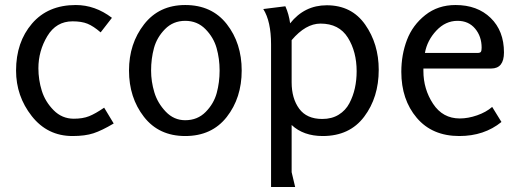

<svg xmlns="http://www.w3.org/2000/svg" viewBox="-20 -529 2069 765"><path d="M395 -100 433 -37Q386 -9 352.5 2Q319 13 269 13Q169 13 106.5 -66.5Q44 -146 44 -248Q44 -361 107.5 -435Q171 -509 282 -509Q359 -509 426 -458L381 -400Q352 -425 328.5 -434.5Q305 -444 269 -444Q204 -444 168.5 -385Q133 -326 133 -257Q133 -211 146.5 -167.5Q160 -124 193.5 -90Q227 -56 274 -56Q310 -56 335 -66Q360 -76 395 -100Z M718 13Q613 13 553.5 -63.5Q494 -140 494 -248Q494 -355 554 -432Q614 -509 718 -509Q824 -509 883.5 -433Q943 -357 943 -248Q943 -139 883.5 -63Q824 13 718 13ZM718 -50Q767 -50 799.5 -83Q832 -116 843.5 -158.5Q855 -201 855 -248Q855 -295 843 -337.5Q831 -380 798.5 -413Q766 -446 718 -446Q670 -446 637.5 -413Q605 -380 593.5 -337.5Q582 -295 582 -248Q582 -204 595 -161Q608 -118 640.5 -84Q673 -50 718 -50Z M1156 216H1060V-352Q1060 -444 1029 -493L1117 -504Q1131 -473 1136 -436Q1193 -508 1282 -508Q1381 -508 1435 -431Q1489 -354 1489 -251Q1489 -141 1431 -64Q1373 13 1266 13Q1189 13 1142 -31V157ZM1142 -369V-201Q1142 -137 1172 -96Q1202 -55 1264 -55Q1302 -55 1329.5 -72Q1357 -89 1372 -117.5Q1387 -146 1394 -178Q1401 -210 1401 -245Q1401 -323 1366 -379Q1331 -435 1257 -435Q1198 -435 1142 -369Z M1941 -103 1978 -43Q1909 13 1810 13Q1702 13 1640.5 -59.5Q1579 -132 1579 -243Q1579 -311 1601.5 -370Q1624 -429 1674.5 -469Q1725 -509 1795 -509Q1882 -509 1935 -457.5Q1988 -406 1988 -320Q1988 -256 1937 -256H1667V-246Q1667 -174 1705.5 -115.5Q1744 -57 1812 -57Q1845 -57 1881 -69.5Q1917 -82 1941 -103ZM1673 -318H1882Q1893 -318 1896 -322.5Q1899 -327 1899 -339Q1899 -384 1873 -415Q1847 -446 1803 -446Q1755 -446 1718.5 -407Q1682 -368 1673 -318Z"/></svg>

Font: Rosario
Style: Regular
Weight: 400
Designer: Hector Gatti
Foundry: Omnibus-Type
Version: Version 1.004